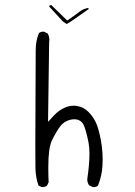

<svg xmlns="http://www.w3.org/2000/svg" viewBox="-20 -768 540 767"><path d="M334.5 -731.9Q334 -734.4 332.5 -736.3Q314.5 -733.4 298.8 -722.2Q278.3 -706.1 248.5 -686L185.1 -747.6L177.2 -746.1V-741.2L231.4 -682.1L246.6 -671.9Q268.6 -685.1 290 -700.7Q311.5 -716.3 334.5 -731.9ZM337.4 -152.8Q337.4 -113.3 328.6 -51.8Q328.6 -38.6 335.9 -27.8L350.1 -21Q351.6 -20.5 352.5 -20.5Q363.8 -20.5 371.1 -25.9Q386.7 -63.5 389.2 -104.5Q390.1 -117.2 390.1 -130.4Q390.1 -182.1 377.4 -234.4Q373 -252.9 367.7 -267.6Q356.4 -297.9 333.5 -320.8Q314 -340.3 289.6 -344.2Q281.7 -345.7 274.4 -345.7Q256.3 -345.7 239.7 -338.4Q214.8 -327.6 195.3 -306.6L171.9 -281.2L176.3 -597.7Q177.2 -603.5 177.2 -608.4Q177.2 -623.5 170.4 -634.3L156.7 -641.1Q155.3 -641.6 154.3 -641.6Q143.1 -641.6 135.7 -636.2Q122.6 -605 122.6 -566.9Q122.6 -562.5 122.6 -557.6Q121.1 -275.9 121.1 -192.1Q121.1 -108.4 121.6 -94.7Q122.6 -58.1 133.8 -26.9L146 -21Q147.5 -20.5 150.6 -20.5Q153.8 -20.5 158.4 -21.7Q163.1 -22.9 167.5 -25.9L174.3 -40Q172.9 -70.3 172.9 -99.1Q172.9 -177.2 187.5 -207Q205.6 -244.1 221.2 -264.2Q239.3 -286.6 268.6 -291Q273.4 -291.5 277.3 -291.5Q294.9 -291.5 306.2 -280.3Q312 -274.4 315.4 -266.1Q324.2 -245.1 333.5 -199.7Q337.4 -179.7 337.4 -152.8Z"/></svg>

Font: NaikaiFont
Style: ExtraLight
Weight: 200
Version: Version 1.89